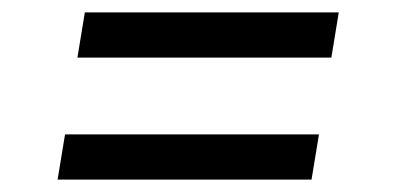

<svg xmlns="http://www.w3.org/2000/svg" viewBox="-20 -495 640 310"><path d="M515 -402H105L117 -475H527ZM73 -205 85 -278H495L483 -205Z"/></svg>

Font: Iosevka Etoile
Style: Italic
Weight: 400
Italic angle: -9°
Designer: Belleve Invis
Foundry: Belleve Invis
Version: Version 22.1.2; ttfautohint (v1.8.4)